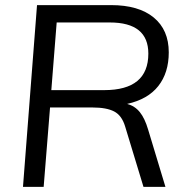

<svg xmlns="http://www.w3.org/2000/svg" viewBox="-20 -732 733 752"><path d="M560 -225 628 0H542L470 -237Q457 -280 427 -295.5Q397 -311 343 -311H176L151 0H70L125 -712H415Q523 -712 582 -663.5Q641 -615 641 -527Q641 -447 600 -395Q559 -343 478 -325Q508 -317 527.5 -293Q547 -269 560 -225ZM388 -379Q561 -379 561 -522Q561 -644 410 -644H202L181 -379Z"/></svg>

Font: Muli
Style: Italic
Weight: 400
Italic angle: -4.541°
Designer: Vernon Adams
Foundry: Vernon Adams
Version: Version 2.001